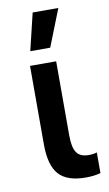

<svg xmlns="http://www.w3.org/2000/svg" viewBox="-85 -775 467 825"><g transform="rotate(-10 148.5 -363.0)"><path d="M250 -87Q271 -87 286 -92V-2Q259 6 221 6Q140 6 104 -34Q68 -74 68 -166V-508H182V-184Q182 -132 197.5 -109.5Q213 -87 250 -87ZM80 -570 119 -732H231L167 -570Z"/></g></svg>

Font: CST
Style: Medium
Weight: 500
Version: Version 1.00